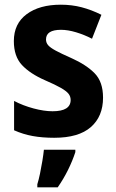

<svg xmlns="http://www.w3.org/2000/svg" viewBox="-20 -577 495 818"><path d="M419 -161Q419 -81 367 -35.5Q315 10 211 10Q160 10 119 2.5Q78 -5 40 -22V-147Q78 -127 123 -115Q168 -103 204 -103Q281 -103 281 -151Q281 -166 272 -177.5Q263 -189 239.5 -202.5Q216 -216 172 -235Q108 -263 73.5 -300Q39 -337 39 -402Q39 -476 93.5 -516.5Q148 -557 239 -557Q286 -557 328 -546Q370 -535 412 -514L372 -412Q339 -429 304 -439.5Q269 -450 240 -450Q176 -450 176 -409Q176 -395 185 -384.5Q194 -374 217 -361.5Q240 -349 283 -330Q348 -301 383.5 -264.5Q419 -228 419 -161ZM301 71Q289 108 270 146.5Q251 185 226 221H139V208Q145 189 150.5 162.5Q156 136 160.5 108.5Q165 81 167 61H301Z"/></svg>

Font: Noto Sans Hebrew SemiCondensed
Style: Bold
Weight: 700
Width: 4
Designer: Monotype Design Team
Foundry: Monotype Imaging Inc.
Version: Version 2.004; ttfautohint (v1.8.4.7-5d5b)